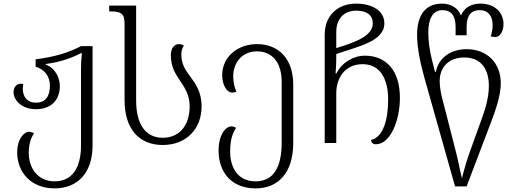

<svg xmlns="http://www.w3.org/2000/svg" viewBox="-20 -791 2856 1062"><path d="M282 251C409 251 492 165 492 14V-536H428C362 -500 277 -475 177 -463V-422C232 -406 256 -363 256 -317C256 -261 234 -223 179 -223C134 -223 106 -252 106 -301C106 -309 107 -317 109 -326C104 -327 99 -328 95 -328C68 -328 55 -304 55 -282C55 -238 98 -187 179 -187C262 -187 311 -237 311 -315C311 -359 287 -414 233 -434V-437C309 -447 372 -468 428 -497H433C429 -461 428 -435 428 -411V14C428 135 381 212 282 212C189 212 139 139 139 54C139 11 149 -25 168 -54C159 -59 150 -62 142 -62C108 -62 75 -15 75 50C75 168 157 251 282 251Z M880 11C1011 11 1095 -79 1095 -202C1095 -286 1060 -330 1029 -372C1004 -406 983 -438 983 -490C983 -510 988 -526 997 -538C992 -543 982 -547 969 -547C942 -547 925 -521 925 -486C925 -421 951 -381 977 -343C1003 -304 1029 -266 1029 -202C1029 -102 976 -29 880 -29C785 -29 733 -104 733 -235V-760H584V-728H592C654 -728 669 -712 669 -658V-237C669 -78 749 11 880 11Z M1394 251C1519 251 1602 165 1602 -1V-323C1602 -463 1524 -547 1401 -547C1296 -547 1209 -478 1209 -375C1209 -323 1233 -279 1265 -279C1272 -279 1279 -280 1288 -284C1277 -308 1270 -334 1270 -368C1270 -452 1326 -507 1401 -507C1483 -507 1538 -449 1538 -338V-1C1538 135 1492 212 1394 212C1295 212 1253 136 1253 47C1253 -19 1267 -55 1286 -84C1277 -89 1269 -92 1260 -92C1227 -92 1189 -43 1189 41C1189 165 1263 251 1394 251Z M2059 7C2139 7 2192 -124 2192 -250C2192 -404 2113 -483 1999 -483C1934 -483 1871 -445 1841 -385H1836C1839 -415 1840 -447 1840 -469V-492C1954 -533 2106 -560 2106 -662C2106 -729 2043 -771 1949 -771C1856 -771 1776 -713 1776 -598V0H1840V-275C1840 -360 1888 -436 1986 -436C2083 -436 2127 -354 2127 -240C2127 -122 2096 -31 2033 -17C2033 -2 2043 7 2059 7ZM1840 -525V-613C1840 -697 1892 -732 1950 -732C2010 -732 2042 -707 2042 -662C2042 -590 1940 -556 1840 -525Z M2497 240H2561L2696 -115C2721 -180 2750 -264 2750 -330C2750 -441 2676 -519 2561 -519C2477 -519 2407 -475 2391 -394H2386L2368 -465C2356 -515 2349 -565 2349 -611C2349 -685 2373 -735 2427 -735C2477 -735 2500 -702 2500 -642V-596H2561V-642C2561 -706 2586 -735 2634 -735C2678 -735 2705 -704 2705 -652C2705 -623 2698 -601 2694 -590C2701 -588 2710 -586 2719 -586C2741 -586 2765 -611 2765 -658C2765 -722 2716 -771 2638 -771C2590 -771 2549 -751 2531 -708H2528C2512 -751 2468 -771 2425 -771C2334 -771 2287 -708 2287 -598C2287 -526 2305 -441 2328 -359ZM2535 195C2525 156 2511 80 2496 26L2432 -224C2421 -262 2412 -305 2412 -342C2412 -422 2465 -473 2547 -473C2648 -473 2684 -401 2684 -315C2684 -246 2661 -179 2644 -132L2587 26C2561 95 2545 156 2535 195Z"/></svg>

Font: Noto Serif Georgian Light
Style: Regular
Weight: 300
Designer: Monotype Design Team, Akaki Razmadze
Foundry: Google LLC
Version: Version 2.003